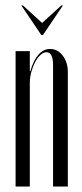

<svg xmlns="http://www.w3.org/2000/svg" viewBox="-20 -682 299 702"><path d="M91 -422Q102 -461 120.5 -482Q139 -503 163 -503Q191 -503 209.5 -478.5Q228 -454 228 -419V0H174V-443Q174 -491 150 -491Q139 -491 128 -481Q117 -471 108.5 -455Q100 -439 94.5 -419Q89 -399 89 -378V0H37V-495H89V-422ZM64 -662 134 -598 204 -662H210L137 -554H131L58 -662Z"/></svg>

Font: Moniqa Cond Display
Style: Regular
Weight: 400
Width: 3
Designer: Rajesh Rajput
Foundry: Rajesh Rajput
Version: Version 1.000